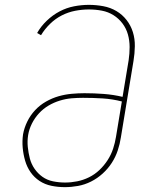

<svg xmlns="http://www.w3.org/2000/svg" viewBox="-20 -763 640 791"><path d="M247 8Q219 8 192 2.5Q165 -3 143 -17.5Q121 -32 106 -53.5Q91 -75 83.5 -101Q76 -127 73.5 -154.5Q71 -182 75 -210Q80 -237 92.5 -262.5Q105 -288 124.5 -309Q144 -330 169.5 -344.5Q195 -359 221.5 -366.5Q248 -374 275 -376.5Q302 -379 328 -379Q368 -379 407.5 -376Q447 -373 485 -364L510 -515Q514 -542 514 -569Q514 -596 507 -621Q500 -646 484.5 -666.5Q469 -687 447.5 -700.5Q426 -714 400 -719Q374 -724 346 -724Q318 -724 289.5 -718.5Q261 -713 234.5 -699.5Q208 -686 186 -664.5Q164 -643 149 -618L133 -627Q148 -654 172.5 -677.5Q197 -701 225.5 -716Q254 -731 285 -737Q316 -743 346 -743Q376 -743 405.5 -737.5Q435 -732 459.5 -717.5Q484 -703 501.5 -680.5Q519 -658 527.5 -630.5Q536 -603 535.5 -572.5Q535 -542 530 -512L478 -197Q474 -170 465 -143Q456 -116 440.5 -92Q425 -68 403 -48Q381 -28 355 -15Q329 -2 301.5 3Q274 8 247 8ZM248 -11Q273 -11 298 -16Q323 -21 346.5 -32.5Q370 -44 389.5 -62.5Q409 -81 423.5 -103.5Q438 -126 446 -150.5Q454 -175 458 -200L482 -345Q443 -355 403 -357.5Q363 -360 322 -360Q299 -360 275 -358Q251 -356 226.5 -348.5Q202 -341 180 -328Q158 -315 140.5 -296Q123 -277 111.5 -254Q100 -231 96 -207Q92 -182 94.5 -157.5Q97 -133 103 -110Q109 -87 122.5 -67.5Q136 -48 155 -34.5Q174 -21 198.5 -16Q223 -11 248 -11Z"/></svg>

Font: Iosevka Etoile Thin
Style: Italic
Weight: 100
Italic angle: -9°
Designer: Belleve Invis
Foundry: Belleve Invis
Version: Version 22.1.2; ttfautohint (v1.8.4)